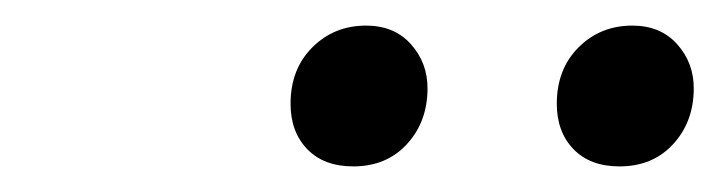

<svg xmlns="http://www.w3.org/2000/svg" viewBox="-20 -702 562 150"><path d="M415 -621Q415 -648 432 -665Q449 -682 474 -682Q496 -682 509 -667.5Q522 -653 522 -633Q522 -607 506 -589.5Q490 -572 464 -572Q441 -572 428 -585.5Q415 -599 415 -621ZM207 -621Q207 -648 224 -665Q241 -682 266 -682Q288 -682 301 -667.5Q314 -653 314 -633Q314 -607 298 -589.5Q282 -572 256 -572Q233 -572 220 -585.5Q207 -599 207 -621Z"/></svg>

Font: Heuristica
Style: Italic
Weight: 400
Italic angle: -13°
Version: Version 1.0.2